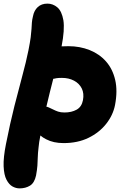

<svg xmlns="http://www.w3.org/2000/svg" viewBox="-32 -780 692 1060"><path d="M319 10Q263 10 223 -11Q205 -20 191 -32Q183 7 181 33Q177 66 176.5 89Q176 112 174.5 134Q173 156 167 189Q158 230 133.5 245Q109 260 76 260Q56 260 37 249.5Q18 239 4 212.5Q-10 186 -12 138Q-14 90 1 15Q24 -101 47.5 -194Q71 -287 91.5 -362.5Q112 -438 125 -502Q134 -547 137.5 -574.5Q141 -602 142 -620.5Q143 -639 144 -654.5Q145 -670 150 -690Q156 -722 176.5 -741Q197 -760 230 -760Q260 -760 284.5 -739.5Q309 -719 318 -668Q326 -616 308 -524Q326 -525 346 -525Q409 -525 463 -503.5Q517 -482 553.5 -440.5Q590 -399 604 -338.5Q618 -278 603 -200Q592 -144 554 -96Q516 -48 456.5 -19Q397 10 319 10ZM262 -345Q253 -311 243 -270Q234 -234 224 -191Q231 -190 237 -187Q249 -182 261.5 -175.5Q274 -169 288.5 -164Q303 -159 324 -159Q363 -159 391 -174.5Q419 -190 426 -227Q433 -264 419.5 -291.5Q406 -319 377 -334.5Q348 -350 310 -350Q289 -350 278 -348Q272 -346 262 -345Z"/></svg>

Font: Shantell Sans Light ExtraBold
Style: Italic
Weight: 800
Italic angle: -11°
Version: Version 1.008;[ac192a2d6]